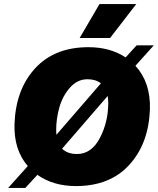

<svg xmlns="http://www.w3.org/2000/svg" viewBox="-20 -901 773 940"><path d="M647 -881 519 -715H370L467 -881ZM733 -679 643 -579Q718 -497 714 -366Q708 -198 613 -94Q518 10 352 10Q241 10 163 -45L104 19H20L116 -88Q47 -168 51 -294Q57 -463 152 -566.5Q247 -670 413 -670Q519 -670 595 -620L649 -679ZM408 -513Q359 -513 323 -472.5Q287 -432 271 -376.5Q255 -321 255 -263Q255 -248 256 -241L474 -493Q449 -513 408 -513ZM357 -147Q428 -147 469 -225.5Q510 -304 510 -397Q510 -414 507 -431L284 -173Q310 -147 357 -147Z"/></svg>

Font: Elaine Sans ExtraBold
Style: Italic
Weight: 800
Italic angle: -13°
Designer: Wei Huang
Foundry: Wei Huang
Version: Version 2.001;December 24, 2019;FontCreator 12.0.0.2547 64-b